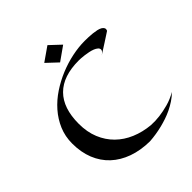

<svg xmlns="http://www.w3.org/2000/svg" viewBox="-236 -1035 1234 1234"><g transform="rotate(-45 381.0 -418.5)"><path d="M744.1 -91.8Q722.2 -69.8 696.3 -52.7Q670.4 -35.6 643.6 -22.7Q616.7 -9.8 589.6 -0.7Q562.5 8.3 537.6 14.6Q479 29.3 419.9 33.2Q336.4 32.2 269 8.1Q201.7 -16.1 154.3 -60.3Q106.9 -104.5 81.5 -167.7Q56.2 -231 56.2 -310.1Q56.2 -375 79.8 -430.7Q103.5 -486.3 143.6 -532Q183.6 -577.6 236.3 -612.5Q289.1 -647.5 347.2 -671.4Q405.3 -695.3 465.1 -707.8Q524.9 -720.2 579.1 -720.2Q595.2 -720.2 614 -719.5Q632.8 -718.8 651.1 -716.8Q669.4 -714.8 685.8 -711.2Q702.1 -707.5 713.1 -701.2Q724.1 -694.8 728.5 -685.8Q732.9 -676.8 727.1 -664.1Q719.7 -659.7 703.1 -648.4Q688.5 -638.7 661.9 -621.6Q635.3 -604.5 590.8 -576.2Q603.5 -584.5 609.4 -591.8Q615.2 -599.1 615.2 -606Q615.2 -616.7 605.7 -625Q596.2 -633.3 581.5 -639.2Q566.9 -645 548.8 -648.7Q530.8 -652.3 514.2 -654.5Q497.6 -656.7 483.9 -657.5Q470.2 -658.2 463.9 -658.2Q321.3 -658.2 248.5 -585.4Q175.8 -512.7 175.8 -370.1Q175.8 -294.9 200.2 -235.8Q224.6 -176.8 267.6 -134.5Q310.5 -92.3 369.6 -67.4Q428.7 -42.5 498 -36.1Q536.6 -33.7 578.1 -39.1Q613.8 -43.5 657.5 -55.2Q701.2 -66.9 744.1 -91.8ZM464.8 -800.8 370.1 -733.9 295.9 -803.7 391.1 -870.1Z"/></g></svg>

Font: Eagle Lake
Style: Regular
Weight: 400
Designer: Astigmatic (AOETI)
Foundry: Astigmatic (AOETI)
Version: Version 1.000